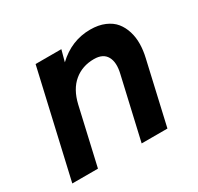

<svg xmlns="http://www.w3.org/2000/svg" viewBox="-114 -634 795 769"><g transform="rotate(-30 283.5 -249.0)"><path d="M15.1 0 127 -487.8H246.1L231.9 -435.1Q298.3 -498 384.8 -498Q422.9 -498 451.4 -485.8Q480 -473.6 496.3 -453.4Q512.7 -433.1 521 -406Q529.3 -378.9 528.8 -349.1Q528.3 -319.3 521 -288.1L455.1 0H335.9L400.9 -283.2Q412.6 -332 396.7 -360.1Q380.9 -388.2 338.9 -388.2Q284.7 -388.2 246.6 -356.4Q208.5 -324.7 193.8 -262.2L133.8 0Z"/></g></svg>

Font: HK Grotesk Legacy
Style: Bold Italic
Weight: 700
Italic angle: -13°
Designer: Alfredo Marco Pradil
Foundry: Hanken Design Co.
Version: Version 2.022;PS 002.022;hotconv 1.0.88;makeotf.lib2.5.64775